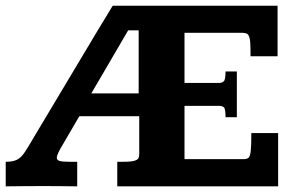

<svg xmlns="http://www.w3.org/2000/svg" viewBox="-50 -659 1051 679"><path d="M-29.8 0V-86.9Q-3.4 -86.9 10.7 -94.5Q24.9 -102.1 36.4 -119.1Q47.9 -136.2 64.9 -165.5L292 -545.4L348.6 -638.7H931.6V-460H835.9V-481.9Q835.9 -512.2 832.5 -524.9Q829.1 -537.6 822.5 -540.3Q815.9 -543 806.2 -543H602.5V-365.7H724.6Q733.9 -365.7 740.7 -370.8Q747.6 -376 747.6 -406.2H787.6V-244.6H747.6Q747.6 -274.9 741.5 -279.8Q735.4 -284.7 725.1 -284.7H602.5V-96.2H811Q822.8 -96.2 828.6 -100.8Q834.5 -105.5 836.7 -124.8Q838.9 -144 838.9 -188.5H933.6V0H364.7V-86.9H386.2Q414.1 -86.9 425.8 -90.6Q437.5 -94.2 439.9 -100.3Q442.4 -106.4 442.4 -113.8V-248H230.5L175.3 -153.3Q163.6 -133.8 157.2 -121.1Q150.9 -108.4 150.9 -101.1Q150.9 -92.3 161.6 -89.6Q172.4 -86.9 195.3 -86.9H223.1V0Q191.9 -0.5 163.8 -0.7Q135.7 -1 104 -1Q65.9 -1 36.1 -0.7Q6.3 -0.5 -29.8 0ZM272.9 -328.6H440.4V-551.8H403.3Z"/></svg>

Font: Kameron
Style: Bold
Weight: 700
Designer: Vernon Adams
Foundry: Vernon Adams
Version: Version 1.100